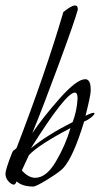

<svg xmlns="http://www.w3.org/2000/svg" viewBox="-22 -675 366 703"><path d="M39 -11Q34 1 29 1Q20 1 9 -11Q-2 -23 -2 -39Q-2 -54 22 -115Q25 -123 31.5 -127Q38 -131 39 -134Q147 -415 210 -631L218 -637Q225 -643 235.5 -649Q246 -655 253 -655Q263 -655 263 -640Q252 -599 193 -439Q134 -279 96 -187Q134 -244 196.5 -314.5Q259 -385 290 -385Q310 -385 310 -348V-341Q309 -321 291 -251Q313 -262 321 -262Q324 -262 324 -260Q324 -255 311.5 -245Q299 -235 286 -230Q247 -101 210 -60Q196 -45 153 -18.5Q110 8 100 8Q59 8 39 -11ZM236 -206Q118 -144 84 -107Q78 -95 69.5 -76Q61 -57 58 -51Q82 -24 107 -24Q148 -24 183.5 -85Q219 -146 236 -206ZM244 -228Q260 -270 262 -315Q262 -336 252 -336Q219 -336 91 -132Q151 -181 244 -228Z"/></svg>

Font: Bilbo Swash Caps
Style: Regular
Weight: 400
Designer: Robert E. Leuschke
Foundry: Robert E. Leuschke
Version: Version 1.003